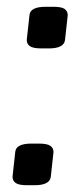

<svg xmlns="http://www.w3.org/2000/svg" viewBox="-20 -545 238 567"><path d="M137 -525Q162 -525 171 -518.5Q180 -512 180 -500L172 -427Q169 -402 124 -402H103Q78 -402 68.5 -408.5Q59 -415 59 -427L67 -500Q69 -525 115 -525ZM94 -121Q119 -121 128.5 -114.5Q138 -108 138 -96L130 -23Q127 2 82 2H60Q36 2 26.5 -4.5Q17 -11 17 -23L25 -96Q27 -121 73 -121Z"/></svg>

Font: Asap Medium
Style: Italic
Weight: 500
Italic angle: -6°
Designer: Pablo Cosgaya
Foundry: Omnibus-Type
Version: Version 3.001; ttfautohint (v1.8.3)